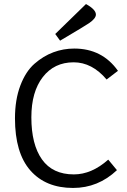

<svg xmlns="http://www.w3.org/2000/svg" viewBox="-20 -917 628 949"><path d="M345 -55Q433 -55 515 -128L558 -76Q465 12 341 12Q206 12 130 -74.5Q54 -161 54 -332Q54 -424 80.5 -494Q107 -564 150.5 -602Q194 -640 243.5 -658.5Q293 -677 347 -677Q485 -677 563 -567L507 -524Q435 -609 344 -609Q248 -609 191.5 -536Q135 -463 135 -337Q135 -203 187.5 -129Q240 -55 345 -55ZM253 -749 405 -897Q454 -870 454 -845Q454 -826 421 -803Q399 -788 277 -716Z"/></svg>

Font: BreeCF
Style: Light
Weight: 300
Designer: Veronika Burian, Jos Scaglione
Foundry: TypeTogether
Version: Version 0.0.2